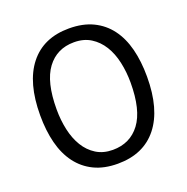

<svg xmlns="http://www.w3.org/2000/svg" viewBox="-129 -833 942 966"><g transform="rotate(-20 342.0 -350.0)"><path d="M56 -350Q56 -525 130 -618.5Q204 -712 341 -712Q415 -712 469 -686Q523 -660 558.5 -612.5Q594 -565 611 -498.5Q628 -432 628 -350Q628 -175 553.5 -81.5Q479 12 341 12Q268 12 214.5 -14Q161 -40 125.5 -87.5Q90 -135 73 -201.5Q56 -268 56 -350ZM144 -350Q144 -292 155.5 -240Q167 -188 191 -148.5Q215 -109 252.5 -85.5Q290 -62 341 -62Q434 -62 487 -132.5Q540 -203 540 -350Q540 -407 528.5 -459.5Q517 -512 492.5 -551.5Q468 -591 430.5 -614.5Q393 -638 341 -638Q249 -638 196.5 -567.5Q144 -497 144 -350Z"/></g></svg>

Font: PTSans
Style: Regular
Weight: 400
Designer: A.Korolkova, O.Umpeleva, V.Yefimov
Foundry: ParaType Ltd
Version: Version 2.003W OFL